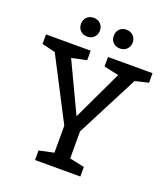

<svg xmlns="http://www.w3.org/2000/svg" viewBox="-164 -1022 992 1135"><g transform="rotate(20 332.0 -454.5)"><path d="M81 -640 -3 -660V-720H278V-660L184 -640L332 -327L480 -640L387 -660V-720H667V-660L583 -640L382 -250V-80L475 -60V0H190V-60L283 -80V-250ZM229 -791Q203 -791 186.5 -807.5Q170 -824 170 -850Q170 -876 186.5 -892.5Q203 -909 229 -909Q255 -909 272 -892.5Q289 -876 289 -850Q289 -824 272 -807.5Q255 -791 229 -791ZM435 -791Q409 -791 392.5 -807.5Q376 -824 376 -850Q376 -876 392.5 -892.5Q409 -909 435 -909Q461 -909 478 -892.5Q495 -876 495 -850Q495 -824 478 -807.5Q461 -791 435 -791Z"/></g></svg>

Font: Hermeneus One
Style: Regular
Weight: 400
Designer: Rodrigo Fuenzalida, Pablo Impallari
Foundry: Pablo Impallari, Rodrigo Fuenzalida
Version: Version 1.002; ttfautohint (v0.93) -l 8 -r 50 -G 200 -x 14 -